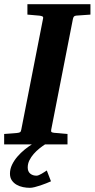

<svg xmlns="http://www.w3.org/2000/svg" viewBox="-35 -691 453 919"><path d="M209 176.8Q199.2 181.2 186 186.5Q172.9 191.9 158.7 196.5Q144.5 201.2 131.1 204.6Q117.7 208 107.9 208Q91.8 208 75 204.6Q58.1 201.2 44.2 193.1Q30.3 185.1 21.5 172.1Q12.7 159.2 12.7 140.1Q12.7 118.2 22.7 97.4Q32.7 76.7 48.6 58.3Q64.5 40 83 24.9Q101.1 10.3 117.7 0H-15.1V-49.8Q-3.9 -50.8 6.6 -51.3Q17.1 -51.8 25.4 -52.7Q35.2 -53.7 43.9 -54.2Q55.2 -55.2 60.3 -57.9Q65.4 -60.5 66.9 -70.8L170.9 -601.1Q173.3 -609.9 168 -612.5Q162.6 -615.2 152.8 -616.2Q144 -616.7 134.8 -617.7Q126.5 -618.7 116.2 -619.4Q106 -620.1 96.2 -621.1V-670.9H397.9V-621.1L329.1 -616.2Q321.3 -615.2 318.4 -611.1Q315.4 -606.9 314 -600.1L210 -69.8Q208.5 -61.5 211.9 -58.8Q215.3 -56.2 225.1 -55.2Q234.4 -54.7 244.6 -53.7Q253.4 -52.7 264.6 -51.8Q275.9 -50.8 288.1 -49.8V0H180.7Q168 8.3 153.8 19.5Q138.7 31.7 126.2 45.9Q113.8 60.1 105.7 76.4Q97.7 92.8 97.7 110.8Q97.7 129.9 109.6 139.9Q121.6 149.9 139.6 149.9Q144.5 149.9 151.1 147.2Q157.7 144.5 164.6 140.4Q171.4 136.2 178 132.1Q184.6 127.9 189 125Z"/></svg>

Font: Charis SIL
Style: Bold Italic
Weight: 700
Italic angle: -11°
Foundry: SIL International
Version: Version 4.112